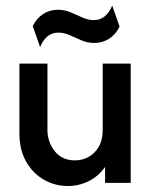

<svg xmlns="http://www.w3.org/2000/svg" viewBox="-20 -639 533 671"><path d="M216.7 11.1Q172.9 11.1 134.4 -10.4Q95.8 -31.9 71.9 -73.3Q47.9 -114.6 47.9 -172.2V-416.7H145.8V-185.4Q145.8 -143.1 171.2 -110.8Q196.5 -78.5 242.4 -78.5Q267.4 -78.5 289.6 -90.6Q311.8 -102.8 325.3 -126.4Q338.9 -150 338.9 -184V-416.7H436.8V0H347.2V-55.6Q325 -23.6 290.6 -6.2Q256.2 11.1 216.7 11.1ZM120.1 -474.3 94.4 -547.9Q108.3 -575.7 131.2 -590.3Q154.2 -604.9 181.9 -604.9Q206.2 -604.9 227.1 -595.8Q247.9 -586.8 268.1 -577.8Q288.2 -568.8 307.6 -568.8Q330.6 -568.8 346.5 -582.3Q362.5 -595.8 372.2 -619.4L397.9 -545.8Q384 -518.1 361.1 -503.5Q338.2 -488.9 309.7 -488.9Q286.1 -488.9 264.9 -497.9Q243.8 -506.9 224 -516Q204.2 -525 184 -525Q161.8 -525 145.8 -511.8Q129.9 -498.6 120.1 -474.3Z"/></svg>

Font: Afacad Flux Medium
Style: Regular
Weight: 500
Designer: Kristian Moeller
Foundry: Dicotype
Version: Version 1.100